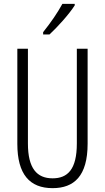

<svg xmlns="http://www.w3.org/2000/svg" viewBox="-20 -967 544 997"><path d="M368 -939V-947H304C277 -898 246 -853 204 -800V-788H237C277 -825 339 -893 368 -939ZM435 -221V-714H379V-222C379 -87 331 -41 253 -41C172 -41 125 -92 125 -222V-714H70V-220C70 -62 134 10 253 10C364 10 435 -52 435 -221Z"/></svg>

Font: Noto Sans Devanagari UI ExtraCondensed Light
Style: Regular
Weight: 300
Width: 2
Designer: Jelle Bosma - Monotype Design Team
Foundry: Monotype Imaging Inc.
Version: Version 2.004